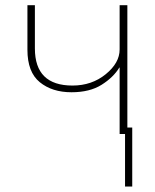

<svg xmlns="http://www.w3.org/2000/svg" viewBox="-20 -508 589 728"><path d="M454.1 -24.4H481.4V199.2H454.1ZM84 -319.3V-488.3H112.3V-324.2Q112.3 -183.6 254.9 -183.6Q328.1 -183.6 380.9 -226.6Q433.6 -269.5 433.6 -320.3V-488.3H462.9V0H433.6V-252H432.6Q410.2 -214.8 365.2 -186.5Q320.3 -158.2 251 -158.2Q177.7 -158.2 130.9 -196.3Q84 -234.4 84 -319.3Z"/></svg>

Font: Gothic A1 Thin
Style: Regular
Weight: 250
Designer: HanYang I&C Co.,Ltd.
Foundry: HanYang I&C Co.,Ltd.
Version: Version 2.50